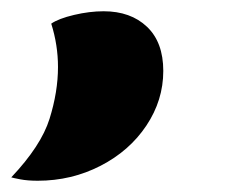

<svg xmlns="http://www.w3.org/2000/svg" viewBox="-87 -179 403 341"><path d="M-20 142Q-38 142 -51 139.5Q-64 137 -67 136Q-14 80 1 32Q16 -16 16 -60Q16 -99 4 -137Q17 -146 44.5 -152.5Q72 -159 97 -159Q145 -159 174 -131.5Q203 -104 203 -53Q203 -1 173 44Q143 89 91.5 115.5Q40 142 -20 142Z"/></svg>

Font: Sansita Black Italic
Style: Regular
Weight: 900
Italic angle: -11°
Designer: Pablo Cosgaya
Foundry: Omnibus-Type
Version: Version 1.006